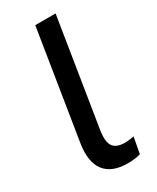

<svg xmlns="http://www.w3.org/2000/svg" viewBox="-185 -761 677 826"><g transform="rotate(-30 153.0 -348.0)"><path d="M193 9Q114 9 79.5 -35.5Q45 -80 58 -166L144 -705H245L159 -167Q155 -135 160 -114.5Q165 -94 181.5 -84Q198 -74 225 -74Q236 -74 247.5 -75.5Q259 -77 271 -79L256 1Q242 5 225.5 7Q209 9 193 9Z"/></g></svg>

Font: Nunito Sans 12pt SemiBold
Style: Italic
Weight: 600
Italic angle: -9°
Designer: Vernon Adams
Foundry: Vernon Adams
Version: Version 3.101;gftools[0.9.27]